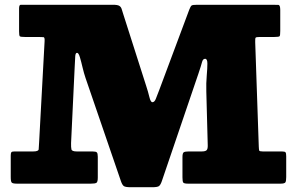

<svg xmlns="http://www.w3.org/2000/svg" viewBox="-20 -770 1245 805"><path d="M141 -615H84Q66.5 -615 63.2 -617.8Q60 -620.5 60 -638.5V-734.5Q60 -750 67 -750Q74 -750 88 -750H453Q473 -750 480.2 -745.5Q487.5 -741 490.2 -731.8Q493 -722.5 497.5 -708.5L593 -409.5Q601 -385.5 606.2 -363.5Q611.5 -341.5 619 -341.5Q627.5 -341.5 633 -354.8Q638.5 -368 648 -393.5L773.5 -729.5Q779 -743.5 783.2 -746.8Q787.5 -750 807 -750H1120Q1139 -750 1147 -749.5Q1155 -749 1155 -728.5V-640.5Q1155 -622 1152.5 -618.5Q1150 -615 1131 -615H1070Q1054 -615 1051.8 -612Q1049.5 -609 1050 -593.5L1065 -155.5Q1065.5 -142.5 1066.8 -138.8Q1068 -135 1082 -135H1162Q1174.5 -135 1177.2 -131.2Q1180 -127.5 1180 -114.5V-27.5Q1180 -11.5 1176.8 -5.8Q1173.5 0 1156 0H768Q751.5 0 748.2 -4.8Q745 -9.5 745 -26.5V-111.5Q745 -128.5 750.8 -131.8Q756.5 -135 772 -135H825Q841 -135 846.2 -140.2Q851.5 -145.5 851 -161L845 -386.5Q844 -421.5 846.8 -452.8Q849.5 -484 849.5 -503.8Q849.5 -523.5 840 -523.5Q830.5 -523.5 827 -509.5Q823.5 -495.5 812 -461.5L658.5 -10.5Q653 5.5 646.5 10.2Q640 15 618 15H528Q506 15 499.2 10.2Q492.5 5.5 487 -10.5L338.5 -443.5Q332 -462.5 326.2 -487Q320.5 -511.5 315 -530Q309.5 -548.5 303 -548.5Q296.5 -548.5 295.5 -534.5Q294.5 -520.5 293 -486.5L278 -170.5Q277.5 -152.5 279.5 -143.8Q281.5 -135 302 -135H368Q382 -135 386 -131Q390 -127 390 -112.5V-25.5Q390 -7 384.2 -3.5Q378.5 0 361 0H51Q33.5 0 29.2 -4.5Q25 -9 25 -27.5V-117.5Q25 -128 27.5 -131.5Q30 -135 40 -135H119Q141.5 -135 142.2 -144.2Q143 -153.5 144 -173.5L167 -597.5Q168 -613.5 162.5 -614.2Q157 -615 141 -615Z"/></svg>

Font: Besley* Fatface
Style: Regular
Weight: 900
Designer: Owen Earl
Foundry: indestructible type*
Version: Version 3.000; ttfautohint (v1.8.3)